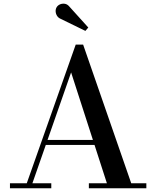

<svg xmlns="http://www.w3.org/2000/svg" viewBox="-20 -1002 832 1022"><path d="M217 -230.5V-257H541V-230.5ZM422.5 -764.5 678.5 -26.5H759V0H453V-26.5H549L358.5 -616.5L152.5 -26.5H253V0H33V-26.5H122.5L383 -764.5ZM434.5 -837.5 303.5 -901.5Q291 -906.5 284 -917.2Q277 -928 276.2 -940.8Q275.5 -953.5 281.5 -963.5Q287.5 -973.5 299.5 -978.8Q311.5 -984 325.5 -981.8Q339.5 -979.5 351 -965L450 -855.5Z"/></svg>

Font: Bodoni Moda SC 9pt Medium
Style: Regular
Weight: 500
Designer: Owen Earl
Foundry: indestructible type
Version: Version 2.005